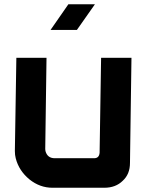

<svg xmlns="http://www.w3.org/2000/svg" viewBox="-20 -884 689 904"><path d="M592 -117Q592 -64 558 -33Q525 0 471 0H227Q168 0 119 -39Q69 -80 54 -139Q50 -154 50 -173L57 -612H199L193 -182Q193 -177 194 -173Q203 -139 238 -139H423Q447 -139 449 -165L456 -612H599ZM302 -864H427L342 -743H218Z"/></svg>

Font: Covid19
Style: Regular
Weight: 400
Designer: Peter Wiegel
Foundry: (c) CAT - Ing. Peter Wiegel.  for Rudolf Maass + Partner GmbH
Version: Version 001.000